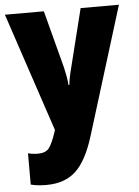

<svg xmlns="http://www.w3.org/2000/svg" viewBox="-55 -596 637 879"><g transform="rotate(-5 263.5 -156.5)"><path d="M1 -553H180L249 -290Q254 -269 258 -246.5Q262 -224 263 -207H267Q270 -239 283 -288L349 -553H525L343 35Q309 145 258.5 192.5Q208 240 123 240Q102 240 84 238Q66 236 51 232V88Q72 94 96 94Q132 94 147.5 74Q163 54 181 0L183 -8Z"/></g></svg>

Font: Noto Sans Telugu Condensed Black
Style: Regular
Weight: 900
Width: 3
Designer: Jelle Bosma - Monotype Design Team
Foundry: Monotype Imaging Inc.
Version: Version 2.005; ttfautohint (v1.8.4.7-5d5b)